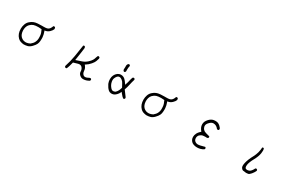

<svg xmlns="http://www.w3.org/2000/svg" viewBox="173 -1977 5154 3387"><g transform="rotate(30 2750.0 -283.5)"><path d="M420.4 -43Q405.8 -43.9 391.6 -48.3Q359.9 -58.6 335.9 -82.5Q296.9 -122.1 292.5 -194.3Q292 -201.2 292 -207.5Q292 -237.3 299.8 -267.1Q309.6 -304.7 335 -330.1Q367.7 -362.8 403.3 -374.5Q439.9 -386.2 500.5 -386.2Q528.3 -386.2 564.5 -382.3Q579.6 -349.6 588.9 -323Q598.1 -296.4 600.1 -265.6Q601.6 -245.6 601.6 -230.7Q601.6 -215.8 601.1 -205.6Q600.1 -173.3 582 -136.7Q564.5 -100.1 522 -65.9Q504.4 -56.6 487.5 -51.3Q470.7 -45.9 456.8 -43.9Q442.9 -42 434.8 -42Q426.8 -42 420.4 -43ZM573.2 -438H538.6Q497.6 -438 455.6 -435.1Q404.8 -431.2 371.6 -416.5Q338.4 -401.9 305.2 -372.1Q272.9 -343.3 257.3 -298.8Q241.7 -254.4 241.7 -207Q241.7 -101.6 303.2 -40Q326.2 -17.1 352.1 -7.3Q384.8 4.4 419.4 8.3Q464.4 8.3 503.4 -2.9Q541 -13.7 579.1 -53.2Q617.2 -92.8 631.8 -123Q646.5 -152.8 649.4 -192.4Q651.4 -216.3 651.4 -234.4Q651.4 -252.4 650.4 -267.1Q647.9 -297.4 641.6 -321.8Q634.8 -346.7 625.5 -373.5L620.1 -388.7L635.7 -391.1Q680.2 -397.9 715.3 -432.1Q750.5 -466.3 759.8 -494.1Q760.3 -499 760.3 -503.9Q760.3 -519 753.4 -529.8L739.7 -536.6Q738.3 -537.1 735.1 -537.1Q731.9 -537.1 727.1 -535.9Q722.2 -534.7 717.3 -531.7Q709 -502.9 691.4 -478.5Q686.5 -471.7 679.2 -464.6Q671.9 -457.5 661.6 -451.7Q651.4 -445.8 639.6 -443.4Q615.7 -438 573.2 -438Z M1639.6 14.6Q1670.4 14.6 1699.2 5.4Q1728 -3.9 1757.3 -21L1764.6 -35.2Q1765.1 -38.6 1765.1 -41.5Q1765.1 -51.8 1759.3 -59.6L1744.6 -66.4Q1724.6 -64.5 1707 -53.2Q1683.1 -38.1 1654.3 -35.6Q1651.9 -35.6 1649.4 -35.6Q1620.1 -35.6 1600.8 -62Q1581.5 -88.4 1579.6 -133.3Q1577.6 -169.9 1545.4 -211.4L1536.1 -223.1L1548.8 -231Q1596.7 -260.3 1634.8 -305.7Q1672.9 -351.1 1682.1 -378.9Q1691.4 -406.7 1701.2 -437.5Q1701.7 -441.4 1701.7 -445.3Q1701.7 -456.1 1695.3 -465.3L1681.2 -472.2Q1679.7 -472.7 1676.5 -472.7Q1673.3 -472.7 1668.7 -471.4Q1664.1 -470.2 1659.7 -466.8Q1649.9 -448.2 1644.5 -426.8Q1638.2 -400.4 1621.6 -371.6Q1605 -342.3 1563.5 -304.7Q1521 -266.6 1470.2 -249L1350.1 -208Q1360.8 -286.1 1370.6 -342.8Q1380.4 -399.4 1386.2 -456.1Q1387.7 -463.9 1387.7 -469.7Q1387.7 -485.8 1380.4 -498.5L1366.7 -505.4Q1365.7 -505.9 1364.7 -505.9Q1353.5 -505.9 1345.2 -499.5Q1328.1 -383.3 1309.1 -267.6Q1289.6 -148.9 1251.5 -34.7Q1251 -32.7 1251 -31.2Q1251 -19.5 1256.8 -10.3L1272 -3.4Q1273.4 -2.9 1274.4 -2.9Q1285.6 -2.9 1293 -8.3Q1307.1 -39.1 1316.4 -72.3L1337.9 -149.9Q1387.7 -166 1429.2 -176.8Q1442.9 -180.2 1455.1 -180.2Q1486.3 -180.2 1506.8 -157.2Q1533.7 -127.4 1534.7 -79.1Q1535.6 -41 1565.9 -14.2Q1596.2 12.7 1628.4 14.2Q1634.3 14.6 1639.6 14.6Z M2176.8 -566.4 2177.2 -542.5Q2177.2 -517.1 2174.8 -492.7L2182.6 -470.7Q2189.9 -462.9 2195.8 -460.4Q2198.7 -459 2201.2 -459L2216.8 -464.4Q2227.1 -474.6 2228 -488.3Q2227.1 -503.4 2227.1 -517.6Q2227.1 -563 2236.3 -595.7L2231.4 -610.4Q2222.7 -619.1 2211.9 -619.6L2196.8 -614.3Q2176.8 -594.2 2176.8 -566.4ZM2207 -67.9Q2203.6 -67.9 2199.2 -67.9Q2194.8 -67.9 2187.5 -69.8Q2171.9 -74.2 2155.3 -91.3Q2133.8 -114.3 2119.1 -142.6Q2104.5 -170.9 2099.1 -206.1Q2097.2 -218.8 2097.2 -230.5Q2097.2 -252 2104 -269.5Q2113.3 -294.9 2130.4 -315.9Q2149.9 -340.3 2177 -340.3Q2204.1 -340.3 2232.9 -316.9Q2260.7 -294.4 2275.9 -261.2Q2289.1 -231.9 2307.1 -203.1L2310.1 -198.2L2308.6 -192.9Q2300.3 -162.6 2286.6 -133.8Q2272.5 -104.5 2246.1 -80.1Q2227.5 -70.3 2207 -67.9ZM2182.6 -387.7Q2164.1 -387.7 2147 -381.8Q2118.7 -372.6 2097.2 -350.1Q2075.7 -327.6 2064 -302.2Q2048.3 -269 2048.3 -225.1Q2048.3 -181.2 2062.5 -144Q2065.9 -135.3 2070.3 -127Q2083.5 -101.6 2098.1 -79.6Q2111.8 -58.6 2134.8 -37.6Q2155.8 -18.6 2186.5 -15.1Q2191.9 -14.6 2197.3 -14.6Q2219.7 -14.6 2239.3 -21Q2262.7 -28.3 2290.8 -56.4Q2318.8 -84.5 2330.6 -111.8L2339.4 -131.8L2353 -114.7Q2403.8 -51.8 2421.9 -43.5Q2423.3 -43 2426.8 -43Q2430.2 -43 2435.3 -44.2Q2440.4 -45.4 2445.8 -48.8L2452.6 -63Q2453.1 -64.5 2453.1 -68.1Q2453.1 -71.8 2451.4 -77.6Q2449.7 -83.5 2445.3 -88.9L2365.2 -196.3L2367.7 -202.6Q2386.7 -254.4 2398.4 -311Q2410.2 -368.7 2427.2 -423.3Q2427.7 -425.3 2427.7 -426.8Q2427.7 -438 2422.4 -445.8L2407.7 -452.6Q2406.2 -453.1 2405.3 -453.1Q2393.1 -453.1 2384.3 -447.3Q2368.7 -415 2361.8 -377.4Q2353.5 -335.4 2339.4 -295.4L2331.1 -270.5L2316.4 -292.5Q2288.6 -333 2263.2 -356.9Q2239.7 -379.4 2207.5 -385.3Q2194.8 -387.7 2182.6 -387.7Z M2920.4 -43Q2905.8 -43.9 2891.6 -48.3Q2859.9 -58.6 2835.9 -82.5Q2796.9 -122.1 2792.5 -194.3Q2792 -201.2 2792 -207.5Q2792 -237.3 2799.8 -267.1Q2809.6 -304.7 2835 -330.1Q2867.7 -362.8 2903.3 -374.5Q2939.9 -386.2 3000.5 -386.2Q3028.3 -386.2 3064.5 -382.3Q3079.6 -349.6 3088.9 -323Q3098.1 -296.4 3100.1 -265.6Q3101.6 -245.6 3101.6 -230.7Q3101.6 -215.8 3101.1 -205.6Q3100.1 -173.3 3082 -136.7Q3064.5 -100.1 3022 -65.9Q3004.4 -56.6 2987.5 -51.3Q2970.7 -45.9 2956.8 -43.9Q2942.9 -42 2934.8 -42Q2926.8 -42 2920.4 -43ZM3073.2 -438H3038.6Q2997.6 -438 2955.6 -435.1Q2904.8 -431.2 2871.6 -416.5Q2838.4 -401.9 2805.2 -372.1Q2772.9 -343.3 2757.3 -298.8Q2741.7 -254.4 2741.7 -207Q2741.7 -101.6 2803.2 -40Q2826.2 -17.1 2852.1 -7.3Q2884.8 4.4 2919.4 8.3Q2964.4 8.3 3003.4 -2.9Q3041 -13.7 3079.1 -53.2Q3117.2 -92.8 3131.8 -123Q3146.5 -152.8 3149.4 -192.4Q3151.4 -216.3 3151.4 -234.4Q3151.4 -252.4 3150.4 -267.1Q3147.9 -297.4 3141.6 -321.8Q3134.8 -346.7 3125.5 -373.5L3120.1 -388.7L3135.7 -391.1Q3180.2 -397.9 3215.3 -432.1Q3250.5 -466.3 3259.8 -494.1Q3260.3 -499 3260.3 -503.9Q3260.3 -519 3253.4 -529.8L3239.7 -536.6Q3238.3 -537.1 3235.1 -537.1Q3231.9 -537.1 3227.1 -535.9Q3222.2 -534.7 3217.3 -531.7Q3209 -502.9 3191.4 -478.5Q3186.5 -471.7 3179.2 -464.6Q3171.9 -457.5 3161.6 -451.7Q3151.4 -445.8 3139.6 -443.4Q3115.7 -438 3073.2 -438Z M4165.5 -418.5Q4165.5 -419.4 4165.5 -421.6Q4165.5 -423.8 4165.3 -427Q4165 -430.2 4164.1 -433.3Q4163.1 -436.5 4161.6 -439.5Q4158.7 -445.8 4153.3 -451.2Q4106.4 -510.7 4053.2 -514.2Q4042.5 -515.1 4033.9 -515.1Q4025.4 -515.1 4013.7 -514.4Q4002 -513.7 3988.8 -510.7Q3975.6 -507.8 3964.8 -502.9Q3931.6 -487.3 3907.7 -461.4Q3878.4 -429.7 3867.7 -404.3Q3859.4 -384.8 3856.9 -358.4Q3856.4 -352.1 3856.4 -345.7Q3856.4 -289.1 3901.9 -233.9L3909.7 -224.1Q3893.1 -209 3886.2 -202.4Q3879.4 -195.8 3873.8 -189.2Q3868.2 -182.6 3863.3 -176.3Q3853.5 -164.1 3847.7 -152.3Q3827.1 -112.8 3827.1 -72.8Q3827.1 -54.7 3832 -38.6Q3838.9 -14.2 3857.9 8.3Q3876 29.8 3904.8 40.5Q3939 53.7 3979.5 53.7Q4052.2 53.7 4111.8 16.1L4118.7 2.4Q4119.1 1 4119.1 -0.7Q4119.1 -2.4 4118.9 -5.1Q4118.7 -7.8 4117.7 -10.7Q4116.2 -16.6 4112.8 -22L4101.1 -27.8Q4056.6 -15.1 4010.7 -4.4Q3988.8 1 3970.2 1Q3944.3 1 3924.8 -9.3Q3889.6 -27.3 3882.8 -60.5Q3880.4 -71.8 3880.4 -82.5Q3880.4 -102.1 3888.2 -120.6Q3900.9 -148.9 3935.1 -168Q3962.4 -183.1 4011.7 -183.1Q4023.9 -183.1 4031 -182.4Q4038.1 -181.6 4040.5 -181.6Q4056.2 -181.6 4068.8 -189.9L4075.7 -203.6Q4076.2 -205.1 4076.2 -206.1Q4076.2 -216.8 4071.3 -224.1Q4027.3 -236.8 3993.2 -245.6Q3956.5 -254.9 3935.5 -278.3Q3914.6 -301.8 3908.7 -336.9Q3908.2 -341.8 3908.2 -346.7Q3908.2 -383.3 3948.7 -423.3Q3982.4 -457.5 4013.2 -459.5Q4018.1 -460 4025.9 -460Q4033.7 -460 4046.1 -457.8Q4058.6 -455.6 4069.6 -450.4Q4080.6 -445.3 4089.4 -438.7Q4098.1 -432.1 4105 -425.8Q4114.7 -415.5 4122.6 -406.2L4137.2 -398.9Q4138.7 -398.4 4139.6 -398.4Q4150.9 -398.4 4158.7 -403.8Z M4840.8 -74.7Q4840.8 -45.4 4851.6 -29.8Q4871.6 -1 4893.1 1.5Q4920.4 4.4 4947.8 8.3Q4954.1 8.8 4960.4 8.8Q4980.5 8.8 4997.1 4.9Q5019 0 5050 -36.4Q5081.1 -72.8 5099.6 -114.3Q5100.1 -117.7 5100.1 -121.1Q5100.1 -131.3 5094.2 -138.7L5079.6 -146Q5078.1 -146.5 5076.4 -146.5Q5074.7 -146.5 5072.3 -146.2Q5069.8 -146 5067.4 -145Q5062.5 -144 5058.6 -141.1Q5023.4 -68.4 4985.4 -53.7Q4962.4 -44.9 4944.3 -44.9Q4931.2 -44.9 4920.4 -49.3Q4897.9 -59.1 4897.9 -97.7Q4897.9 -109.9 4899.9 -125.5Q4908.2 -181.2 4956.1 -268.1Q5003.9 -355 5014.2 -423.8Q5018.6 -452.1 5018.6 -477.1Q5018.6 -502 5012.2 -521L4999.5 -526.9Q4998 -527.3 4996.6 -527.3Q4986.8 -527.3 4979 -522.9Q4975.1 -410.2 4920.9 -310.5Q4866.7 -210.9 4848.6 -133.3Q4840.8 -99.6 4840.8 -74.7Z"/></g></svg>

Font: NaikaiFont
Style: ExtraLight
Weight: 200
Version: Version 1.89